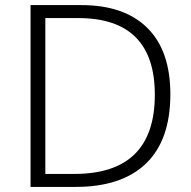

<svg xmlns="http://www.w3.org/2000/svg" viewBox="-20 -734 751 754"><path d="M649 -364Q649 -184 553.5 -92Q458 0 277 0H100V-714H299Q468 -714 558.5 -624.5Q649 -535 649 -364ZM588 -362Q588 -663 287 -663H158V-51H272Q588 -51 588 -362Z"/></svg>

Font: Noto Sans Cherokee Light
Style: Regular
Weight: 300
Designer: Monotype Design Team
Foundry: Monotype Imaging Inc.
Version: Version 2.001; ttfautohint (v1.8.4.7-5d5b)